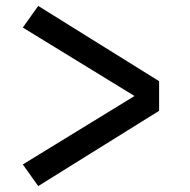

<svg xmlns="http://www.w3.org/2000/svg" viewBox="-20 -664 640 648"><path d="M109 -36 57 -109 434 -340 57 -571 109 -644 517 -390V-290Z"/></svg>

Font: Iosevka Semibold Extended
Style: Regular
Weight: 600
Width: 7
Monospace: yes
Designer: Belleve Invis
Foundry: Belleve Invis
Version: Version 32.5.0; ttfautohint (v1.8.4)